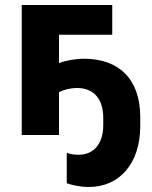

<svg xmlns="http://www.w3.org/2000/svg" viewBox="-20 -540 607 768"><path d="M67 0H216V-171C236 -182 263 -188 288 -188C351 -188 393 -149 393 -68V-40C393 36 354 79 295 79C276 79 261 77 247 71V193C273 202 306 208 335 208C458 208 541 114 541 -36V-72C541 -225 454 -305 317 -305C279 -305 245 -298 216 -288V-401H429V-520H67Z"/></svg>

Font: Fixel Display Bold
Style: Bold
Weight: 700
Designer: AlfaBravo + MacPaw
Foundry: Kyrylo Tkachov, Marchela Mozhyna, Serhii Makarenko, Maria Weinstein, Zakhar Kryvoshyya
Version: Version 1.211